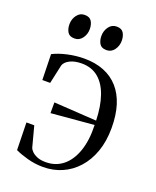

<svg xmlns="http://www.w3.org/2000/svg" viewBox="-135 -785 710 875"><g transform="rotate(20 220.0 -348.0)"><path d="M181 11Q142 11 104.8 0.8Q67.5 -9.5 44 -21L41 -154H79L105.5 -54Q107.5 -47.5 116.5 -38Q125.5 -28.5 142.5 -21.2Q159.5 -14 185 -14Q233 -14 268 -42.2Q303 -70.5 321.2 -123.2Q339.5 -176 337 -249.5L129.5 -231.5V-283.5L336.5 -270.5Q334.5 -339.5 317.2 -389.2Q300 -439 267.5 -466Q235 -493 186.5 -493Q152.5 -493 129.5 -481.2Q106.5 -469.5 101 -452L81 -360.5H43L40 -485Q68 -499.5 109 -508.8Q150 -518 190.5 -518Q244 -518 285.8 -501.2Q327.5 -484.5 356.2 -452Q385 -419.5 399.8 -372Q414.5 -324.5 414.5 -263Q414.5 -198.5 396.5 -147.8Q378.5 -97 346.5 -61.5Q314.5 -26 272.2 -7.5Q230 11 181 11ZM115 -588.5Q91 -588.5 81.5 -604.2Q72 -620 72 -642Q72 -667 86.2 -686.2Q100.5 -705.5 123 -705.5H124Q148 -705.5 157.5 -689.8Q167 -674 167 -652Q167 -627 152.8 -607.8Q138.5 -588.5 116 -588.5ZM270 -588.5Q246 -588.5 236.5 -604.2Q227 -620 227 -642Q227 -667 241.2 -686.2Q255.5 -705.5 278 -705.5H279Q303 -705.5 312.5 -689.8Q322 -674 322 -652Q322 -627 307.8 -607.8Q293.5 -588.5 271 -588.5Z"/></g></svg>

Font: Merriweather 144pt Light
Style: Regular
Weight: 300
Version: Version 2.100